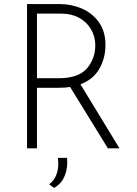

<svg xmlns="http://www.w3.org/2000/svg" viewBox="-20 -730 673 945"><path d="M511 0 325 -302Q304 -298 272 -298H162V0H113V-710H275Q331 -710 382.5 -688Q434 -666 466.5 -621Q499 -576 499 -509Q499 -444 469 -391.5Q439 -339 376 -315L568 0ZM449 -507Q449 -549 428.5 -585Q408 -621 370 -642Q332 -663 282 -663H162V-345H269Q366 -345 407.5 -393Q449 -441 449 -507ZM222 177Q267 143 267 73Q267 65 265 47H310Q311 54 311 69Q311 109 295.5 142.5Q280 176 246 195Z"/></svg>

Font: Josefin Sans Light
Style: Regular
Weight: 300
Designer: Santiago Orozco
Foundry: Typemade
Version: Version 2.000